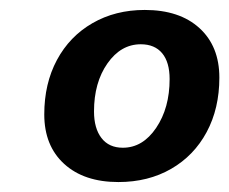

<svg xmlns="http://www.w3.org/2000/svg" viewBox="-20 -727 461 386"><path d="M69 -497Q69 -559 94.5 -606.5Q120 -654 166 -680.5Q212 -707 271 -707Q341 -707 381 -670.5Q421 -634 421 -571Q421 -509 395.5 -461.5Q370 -414 324 -387.5Q278 -361 218 -361Q149 -361 109 -397.5Q69 -434 69 -497ZM321 -568Q321 -602 306 -620Q291 -638 263 -638Q223 -638 196 -599.5Q169 -561 169 -503Q169 -469 184 -449.5Q199 -430 227 -430Q267 -430 294 -470Q321 -510 321 -568Z"/></svg>

Font: Sarabun
Style: Bold Italic
Weight: 700
Italic angle: -10°
Designer: Suppakit Chalermlarp | Katatrad Co.,Ltd.
Foundry: Cadson Demak Co.,Ltd.
Version: Version 1.000; ttfautohint (v1.6)